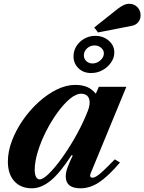

<svg xmlns="http://www.w3.org/2000/svg" viewBox="-20 -982 761 1012"><path d="M148 10.5Q89 10.5 55.2 -27.2Q21.5 -65 21.5 -130Q21.5 -183.5 43 -240.2Q64.5 -297 101 -349.5Q137.5 -402 183.5 -443.8Q229.5 -485.5 279.2 -510Q329 -534.5 376 -534.5Q413 -534.5 439 -523.5Q465 -512.5 485 -488L501 -524.5H646L457.5 -67.5Q453.5 -57.5 456 -51.5Q458.5 -45.5 467 -45.5Q477 -45.5 489.8 -53.5Q502.5 -61.5 524.8 -82.2Q547 -103 585 -142L612.5 -125.5Q549 -51.5 501.5 -20.5Q454 10.5 404 10.5Q326.5 10.5 326.5 -52.5Q326.5 -73 335.5 -98Q344.5 -123 363.5 -162.5L357 -164Q296.5 -70.5 247 -30Q197.5 10.5 148 10.5ZM189 -36.5Q206.5 -36.5 236.5 -65.5Q266.5 -94.5 301.8 -142.8Q337 -191 371.2 -250Q405.5 -309 431 -368.5Q444 -398 448.2 -413.2Q452.5 -428.5 452.5 -441Q452.5 -464 440.8 -476Q429 -488 407 -488Q380.5 -488 348 -460.8Q315.5 -433.5 283 -388.8Q250.5 -344 223.2 -290.5Q196 -237 179.5 -183.5Q163 -130 163 -86.5Q163 -63.5 169.8 -50Q176.5 -36.5 189 -36.5ZM460.5 -597Q419.7 -597 393.6 -622.2Q367.5 -647.5 367.5 -685.4Q367.5 -714.5 383 -739Q398.5 -763.5 424.6 -778.2Q450.7 -793 482 -793Q524 -793 553.2 -767.8Q582.5 -742.5 582.5 -705.4Q582.5 -677.2 565.2 -652.4Q548 -627.5 520.3 -612.2Q492.6 -597 460.5 -597ZM467.5 -647.5Q490.8 -647.5 509.2 -664Q527.5 -680.5 527.5 -700.6Q527.5 -718 512.9 -730.2Q498.4 -742.5 478 -742.5Q455.6 -742.5 438.8 -727.1Q422 -711.8 422 -690Q422 -671.5 435.5 -659.5Q449 -647.5 467.5 -647.5ZM496.5 -811 476.5 -837 600 -935Q616 -947.5 631 -954.8Q646 -962 661.5 -962Q687 -962 704 -944.5Q721 -927 721 -901.5Q721 -880 708.5 -865Q696 -850 675.5 -846Z"/></svg>

Font: Libre Caslon Text
Style: Italic
Weight: 400
Italic angle: -22.583°
Designer: Pablo Impallari, Rodrigo Fuenzalida, Katja Schimmel
Foundry: Pablo Impallari, Rodrigo Fuenzalida
Version: Version 2.000